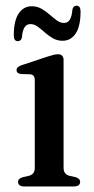

<svg xmlns="http://www.w3.org/2000/svg" viewBox="-20 -670 339 690"><path d="M208.5 -454.5V-68Q208.5 -54.5 213.8 -48Q219 -41.5 228.5 -38.5L251 -33.5Q259.5 -31 263.8 -26.8Q268 -22.5 268 -16Q268 -8.5 262.2 -4.2Q256.5 0 246 0H66Q56 0 50.5 -4.2Q45 -8.5 45 -16Q45 -22.5 49.2 -26.5Q53.5 -30.5 61 -33L85 -38.5Q94.5 -41.5 99.8 -48Q105 -54.5 105 -67.5V-381Q105 -392 101.2 -396.8Q97.5 -401.5 89 -403L55 -404Q47 -405.5 43.2 -408.8Q39.5 -412 39.5 -418Q39.5 -424 44 -428.2Q48.5 -432.5 58.5 -436L150.5 -466.5Q164.5 -471 172.8 -473Q181 -475 189 -475Q198.5 -475 203.5 -469.5Q208.5 -464 208.5 -454.5ZM204.7 -523.5Q185.8 -523.5 170 -532.5Q154.3 -541.5 141 -553.5Q127.7 -565.5 115.1 -574.5Q102.5 -583.5 89.5 -583.5Q75.5 -583.5 68.1 -571.8Q60.7 -560 58.9 -536Q56.2 -522 44 -522Q29.6 -522 29.6 -543Q29.6 -595 46.9 -621.2Q64.3 -647.5 94.4 -647.5Q113.3 -647.5 129.1 -638.5Q144.8 -629.5 158.1 -617.8Q171.4 -606 184 -596.8Q196.6 -587.5 209.6 -587.5Q224 -587.5 231.2 -599.8Q238.4 -612 240.2 -635.5Q242.9 -649.5 255.1 -649.5Q269.5 -649.5 269.5 -628.5Q269.5 -576 252.1 -549.8Q234.8 -523.5 204.7 -523.5Z"/></svg>

Font: Fraunces 18pt
Style: Regular
Weight: 400
Version: Version 1.000;[b76b70a41]